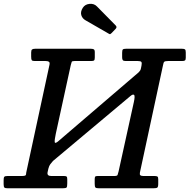

<svg xmlns="http://www.w3.org/2000/svg" viewBox="-56 -1012 1019 1032"><path d="M704.5 -659Q707.5 -674 703.8 -679Q700 -684 685 -684H619.5Q607.5 -684 604 -688.8Q600.5 -693.5 600.5 -704V-727.5Q600.5 -742 604.2 -746Q608 -750 622 -750H921Q933.5 -750 938 -746.8Q942.5 -743.5 942.5 -730V-702Q942.5 -690.5 938.2 -687.2Q934 -684 922 -684H847.5Q831.5 -684 827 -680Q822.5 -676 820 -660.5L696 -84.5Q694 -73.5 698.5 -69.8Q703 -66 714.5 -66H774Q785.5 -66 790 -63.2Q794.5 -60.5 794.5 -48.5V-24.5Q794.5 -7 789.2 -3.5Q784 0 767.5 0H475.5Q461 0 457 -4.2Q453 -8.5 453 -24V-47.5Q453 -58.5 455.5 -62.2Q458 -66 468.5 -66H559Q574 -66 576 -71.8Q578 -77.5 581.5 -91L663.5 -463.5Q671 -497.5 664.2 -502.2Q657.5 -507 643.5 -494.5L229 -147Q221 -138 214.5 -129.5Q208 -121 204 -105.5L200 -87.5Q195 -66 219 -66H287.5Q298.5 -66 302 -63Q305.5 -60 305.5 -48.5V-26Q305.5 -8.5 301.8 -4.2Q298 0 281 0H-14.5Q-28 0 -32.2 -3.8Q-36.5 -7.5 -36.5 -22V-43.5Q-36.5 -57.5 -32.8 -61.8Q-29 -66 -15.5 -66H63Q75.5 -66 80.2 -68.8Q85 -71.5 85 -84.5L210 -664Q212.5 -676 207 -680Q201.5 -684 189.5 -684H131Q117.5 -684 114.5 -688.8Q111.5 -693.5 111.5 -708V-729.5Q111.5 -742.5 116.5 -746.2Q121.5 -750 133.5 -750H430.5Q442 -750 447.8 -747Q453.5 -744 453.5 -731.5V-703.5Q453.5 -691 449.8 -687.5Q446 -684 434 -684H344.5Q331.5 -684 329.5 -679.5Q327.5 -675 324.5 -662.5L244 -293.5Q236.5 -258.5 238.2 -248.2Q240 -238 258.5 -254L689 -623Q694 -628.5 697 -632.5Q700 -636.5 702 -646.5ZM389 -970Q401 -989 425.5 -991.2Q450 -993.5 465.5 -977L565.5 -875.5Q574.5 -866.5 566 -857.5L543.5 -834Q539 -829.5 536.5 -828.5Q534 -827.5 528.5 -831L403.5 -903Q386.5 -912.5 381 -930.5Q375.5 -948.5 389 -970Z"/></svg>

Font: Besley* Medium
Style: Italic
Weight: 500
Italic angle: -13°
Designer: Owen Earl
Foundry: indestructible type*
Version: Version 3.000; ttfautohint (v1.8.3)